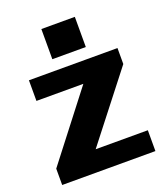

<svg xmlns="http://www.w3.org/2000/svg" viewBox="-137 -834 795 927"><g transform="rotate(-20 260.5 -371.0)"><path d="M22 -84 285 -424H44V-530H499V-448L233 -107H501V0H22ZM357 -587H185V-742H357Z"/></g></svg>

Font: Morrison
Style: Bold
Weight: 700
Designer: Pablo Impallari, Rodrigo Fuenzalida (Modified by Dan O. Williams)
Version: Version 0.03;June 6, 2019;FontCreator 11.5.0.2425 64-bit; tt